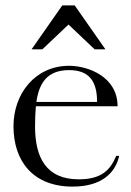

<svg xmlns="http://www.w3.org/2000/svg" viewBox="-20 -678 487 712"><path d="M234 0ZM331 -495 234 -587 137 -495H97L211 -658H257L371 -495ZM234 0ZM416 -284H113C111 -261 110 -235 110 -209C110 -94 151 -13 272 -13C359 -13 390 -50 411 -100H422C408 -37 357 14 249 14C104 14 30 -79 30 -210C30 -331 111 -434 236 -434C306 -434 416 -394 416 -284ZM236 -418C156 -418 125 -371 115 -300H340C340 -380 308 -418 236 -418Z"/></svg>

Font: Open Baskerville 0.0.53
Style: Normal
Weight: 400
Designer: Isaac Moore, James Puckett, Rob Mientjes
Foundry: The Open Baskerville Project
Version: 0.0.53 (g939f078)